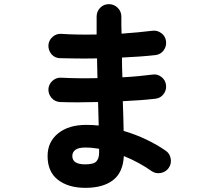

<svg xmlns="http://www.w3.org/2000/svg" viewBox="-20 -844 1040 924"><path d="M391 60Q309 60 259 21.5Q209 -17 209 -93Q209 -161 259.5 -202Q310 -243 395 -243Q425 -243 455 -240L452 -353Q348 -350 268 -353Q243 -355 227.5 -373.5Q212 -392 213 -416Q215 -440 233.5 -456Q252 -472 276 -470Q314 -468 358.5 -467.5Q403 -467 449 -468Q448 -492 448 -516Q448 -540 447 -563Q398 -562 352 -562.5Q306 -563 268 -564Q243 -565 227.5 -583.5Q212 -602 213 -627Q215 -651 233.5 -667Q252 -683 276 -681Q350 -676 445 -678V-764Q445 -789 462 -806.5Q479 -824 504 -824Q529 -824 546.5 -806.5Q564 -789 564 -764Q564 -746 564 -725.5Q564 -705 565 -682Q606 -685 644 -688.5Q682 -692 713 -696Q737 -699 756.5 -684.5Q776 -670 779 -646Q782 -621 767.5 -601.5Q753 -582 729 -579Q694 -575 652.5 -572Q611 -569 567 -567Q567 -544 567.5 -520Q568 -496 569 -472Q609 -474 645.5 -477.5Q682 -481 713 -485Q737 -489 756.5 -474Q776 -459 779 -435Q782 -411 767.5 -391.5Q753 -372 729 -369Q695 -365 655 -362Q615 -359 571 -357Q573 -317 573.5 -281Q574 -245 575 -214Q633 -197 685 -172Q737 -147 777 -119Q797 -106 801.5 -81Q806 -56 792 -36Q778 -16 753.5 -11.5Q729 -7 709 -21Q681 -41 647 -59.5Q613 -78 576 -93Q572 -14 524 23Q476 60 391 60ZM390 -53Q431 -53 444 -67.5Q457 -82 457 -109V-128Q423 -134 390 -134Q358 -134 343 -123Q328 -112 328 -93Q328 -53 390 -53Z"/></svg>

Font: Zen Maru Gothic
Style: Bold
Weight: 700
Designer: Yoshimichi Ohira
Foundry: Positype
Version: Version 1.001